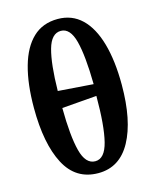

<svg xmlns="http://www.w3.org/2000/svg" viewBox="-116 -849 762 938"><g transform="rotate(-15 264.5 -379.5)"><path d="M265 10Q151 10 96.5 -94Q42 -198 42 -379Q42 -500 66.5 -587.5Q91 -675 140.5 -722Q190 -769 266 -769Q338 -769 387 -722Q436 -675 461 -587Q486 -499 486 -378Q486 -197 429.5 -93.5Q373 10 265 10ZM354 -416Q352 -561 332.5 -635Q313 -709 266 -709Q218 -709 198 -637Q178 -565 176 -429ZM265 -50Q313 -50 332.5 -128Q352 -206 352 -357L176 -343Q177 -201 196.5 -125.5Q216 -50 265 -50Z"/></g></svg>

Font: Noto Serif ExtraCondensed
Style: Bold
Weight: 700
Width: 2
Designer: Monotype Design Team
Foundry: Monotype Imaging Inc.
Version: Version 2.014; ttfautohint (v1.8.4.7-5d5b)